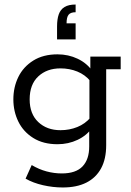

<svg xmlns="http://www.w3.org/2000/svg" viewBox="-20 -647 578 848"><path d="M257 181Q214 181 170 171Q126 161 93 142L120 82Q152 101 185.5 110Q219 119 253 119Q315 119 344.5 88Q374 57 374 0V-73L388 -84Q364 -49 323 -29.5Q282 -10 234 -10Q171 -10 127 -37.5Q83 -65 61 -110Q39 -155 39 -208Q39 -262 61 -307Q83 -352 127 -379.5Q171 -407 234 -407Q282 -407 323 -387.5Q364 -368 388 -333L379 -331V-397H513V-341H449V-6Q449 55 426.5 96.5Q404 138 361.5 159.5Q319 181 257 181ZM247 -72Q287 -72 321.5 -86Q356 -100 380 -128L375 -99V-315L380 -288Q356 -317 321.5 -331Q287 -345 247 -345Q187 -345 149 -309.5Q111 -274 111 -208Q111 -144 149 -108Q187 -72 247 -72ZM314 -627V-593Q292 -593 283 -582Q274 -571 274 -544H314V-473H232V-530Q232 -562 239.5 -583.5Q247 -605 265 -616Q283 -627 314 -627Z"/></svg>

Font: Rokkitt
Style: Regular
Weight: 400
Designer: Vernon Adams
Foundry: Vernon Adams
Version: Version 3.103